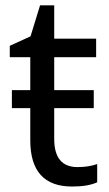

<svg xmlns="http://www.w3.org/2000/svg" viewBox="-20 -679 401 709"><path d="M180.2 -166Q180.2 -62 266.1 -62Q307.6 -62 338.9 -73.2V-5.9Q305.2 9.8 246.1 9.8Q91.8 9.8 91.8 -161.1V-279.8H23.9V-346.2H91.8V-467.8H16.1V-509.8L92.8 -544.9L127.9 -659.2H180.2V-536.1H335V-467.8H180.2V-346.2H326.2V-279.8H180.2Z"/></svg>

Font: NotoSans
Style: Regular
Weight: 400
Designer: Monotype Design team
Foundry: Monotype Imaging Inc.
Version: Version 1.04